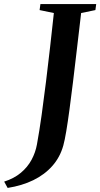

<svg xmlns="http://www.w3.org/2000/svg" viewBox="-112 -763 492 943"><path d="M-74.5 160 -91.5 129Q-43 113.5 -9.8 85.8Q23.5 58 43 21.8Q62.5 -14.5 69.5 -54Q81.5 -119.5 92.5 -198.2Q103.5 -277 114 -362.2Q124.5 -447.5 134.2 -533.2Q144 -619 152.5 -699L82.5 -713.5L86.5 -743H360.5L356.5 -713.5L286.5 -699Q275.5 -605.5 265.5 -520Q255.5 -434.5 246.5 -360Q237.5 -285.5 229.2 -224.5Q221 -163.5 213.5 -118.8Q206 -74 199 -48.5Q183 9 145.2 51.8Q107.5 94.5 51.8 121.8Q-4 149 -74.5 160Z"/></svg>

Font: Merriweather 96pt SemiBold
Style: Italic
Weight: 600
Italic angle: -7.8°
Version: Version 2.101